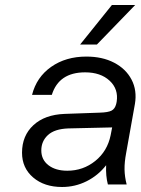

<svg xmlns="http://www.w3.org/2000/svg" viewBox="-20 -737 562 767"><path d="M520 -717 367 -559H300L427 -717ZM484 -126Q477 -89 477.5 -60Q478 -31 486 0H411Q402 -34 404 -77Q372 -36 326 -13Q280 10 228 10Q157 10 112.5 -28Q68 -66 68 -127Q68 -195 113.5 -237Q159 -279 238 -282L379 -287Q412 -288 425.5 -295Q439 -302 444 -321L446 -330Q454 -381 418 -414.5Q382 -448 320 -448Q215 -448 187 -358H108Q126 -429 184.5 -470Q243 -511 325 -511Q389 -511 436 -486.5Q483 -462 505.5 -419Q528 -376 519 -322ZM145 -136Q145 -99 173.5 -77Q202 -55 249 -55Q312 -55 360.5 -94Q409 -133 422 -197L428 -228L253 -224Q198 -222 171.5 -197.5Q145 -173 145 -136Z"/></svg>

Font: Overused Grotesk
Style: Italic
Weight: 400
Italic angle: -10°
Version: Version 0.003